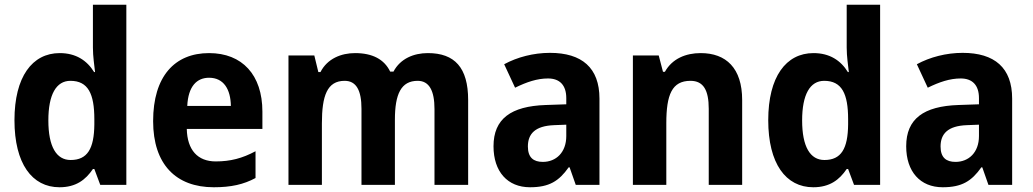

<svg xmlns="http://www.w3.org/2000/svg" viewBox="-20 -780 4359 810"><path d="M231 10C300 10 341 -21 372 -67H378L403 0H513V-760H372V-579C372 -542 378 -504 381 -476H377C347 -525 300 -556 232 -556C116 -556 41 -456 41 -273C41 -90 115 10 231 10ZM278 -105C218 -105 184 -161 184 -272C184 -381 217 -439 277 -439C352 -439 378 -384 378 -277V-255C377 -153 349 -105 278 -105Z M862 -556C717 -556 626 -458 626 -269C626 -87 722 10 882 10C955 10 1008 -2 1058 -29V-142C1002 -112 952 -99 890 -99C814 -99 770 -147 768 -236H1087V-309C1087 -464 1002 -556 862 -556ZM862 -452C924 -452 953 -403 954 -333H770C774 -417 811 -452 862 -452Z M1785 -556C1726 -556 1669 -533 1640 -478H1626C1601 -530 1551 -556 1478 -556C1420 -556 1361 -533 1332 -476H1323L1306 -546H1197V0H1338V-259C1338 -376 1360 -439 1434 -439C1483 -439 1505 -399 1505 -321V0H1646V-275C1646 -383 1672 -439 1742 -439C1791 -439 1813 -397 1813 -320V0H1955V-358C1955 -495 1898 -556 1785 -556Z M2300 -557C2231 -557 2162 -539 2107 -509L2153 -410C2202 -434 2246 -449 2292 -449C2341 -449 2369 -421 2369 -366V-340L2282 -337C2136 -332 2062 -279 2062 -163C2062 -56 2121 10 2216 10C2297 10 2338 -16 2379 -74H2383L2409 0H2509V-364C2509 -494 2435 -557 2300 -557ZM2318 -252 2369 -254V-206C2369 -137 2326 -97 2270 -97C2231 -97 2207 -115 2207 -162C2207 -215 2237 -249 2318 -252Z M2936 -556C2874 -556 2816 -533 2785 -477H2777L2759 -546H2650V0H2791V-260C2791 -381 2815 -439 2893 -439C2948 -439 2970 -399 2970 -321V0H3111V-358C3111 -493 3043 -556 2936 -556Z M3411 10C3480 10 3521 -21 3552 -67H3558L3583 0H3693V-760H3552V-579C3552 -542 3558 -504 3561 -476H3557C3527 -525 3480 -556 3412 -556C3296 -556 3221 -456 3221 -273C3221 -90 3295 10 3411 10ZM3458 -105C3398 -105 3364 -161 3364 -272C3364 -381 3397 -439 3457 -439C3532 -439 3558 -384 3558 -277V-255C3557 -153 3529 -105 3458 -105Z M4041 -557C3972 -557 3903 -539 3848 -509L3894 -410C3943 -434 3987 -449 4033 -449C4082 -449 4110 -421 4110 -366V-340L4023 -337C3877 -332 3803 -279 3803 -163C3803 -56 3862 10 3957 10C4038 10 4079 -16 4120 -74H4124L4150 0H4250V-364C4250 -494 4176 -557 4041 -557ZM4059 -252 4110 -254V-206C4110 -137 4067 -97 4011 -97C3972 -97 3948 -115 3948 -162C3948 -215 3978 -249 4059 -252Z"/></svg>

Font: Noto Sans Gurmukhi SemiCondensed
Style: Bold
Weight: 700
Width: 4
Designer: Jelle Bosma - Monotype Design Team
Foundry: Monotype Imaging Inc.
Version: Version 2.004